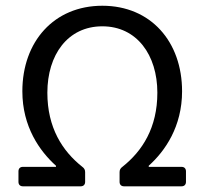

<svg xmlns="http://www.w3.org/2000/svg" viewBox="-20 -655 719 675"><path d="M44.9 -52.7V-15.6C44.9 -5.9 50.8 0 60.5 0H263.7C273.4 0 279.3 -5.9 279.3 -15.6V-49.8C279.3 -57.6 276.4 -63.5 269.5 -68.4C199.2 -124 146.5 -206.1 146.5 -329.1C146.5 -461.9 217.8 -562.5 339.8 -562.5C460.9 -562.5 533.2 -461.9 533.2 -329.1C533.2 -206.1 480.5 -124 410.2 -68.4C403.3 -63.5 400.4 -57.6 400.4 -49.8V-15.6C400.4 -5.9 406.2 0 416 0H618.2C627.9 0 633.8 -5.9 633.8 -15.6V-52.7C633.8 -62.5 627.9 -68.4 618.2 -68.4H502.9V-72.3C560.5 -124 620.1 -210 620.1 -334C620.1 -508.8 509.8 -634.8 339.8 -634.8C169.9 -634.8 58.6 -508.8 58.6 -334C58.6 -210 119.1 -124 176.8 -72.3V-68.4H60.5C50.8 -68.4 44.9 -62.5 44.9 -52.7Z"/></svg>

Font: Ed Sans Neue
Style: Regular
Weight: 400
Designer: Stephen Hutchings
Version: Version 1.004;PS 001.004;hotconv 1.0.88;makeotf.lib2.5.64775